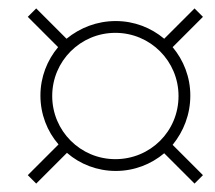

<svg xmlns="http://www.w3.org/2000/svg" viewBox="-20 -587 510 456"><path d="M66 -151 139 -224C170 -197 211 -181 255 -181C299 -181 339 -197 370 -223L442 -151L462 -171L390 -243C416 -275 432 -315 432 -360C432 -404 416 -444 390 -475L462 -547L442 -567L370 -495C339 -521 299 -537 255 -537C210 -537 170 -521 138 -495L66 -567L46 -547L118 -475C92 -444 76 -404 76 -360C76 -316 92 -275 119 -244L46 -171ZM254 -209C171 -209 104 -276 104 -359C104 -442 171 -509 254 -509C337 -509 404 -442 404 -359C404 -275 337 -209 254 -209Z"/></svg>

Font: Noto Serif Display Condensed Thin
Style: Italic
Weight: 100
Width: 3
Italic angle: -12°
Designer: Monotype Design Team
Foundry: Monotype Imaging Inc.
Version: Version 2.009